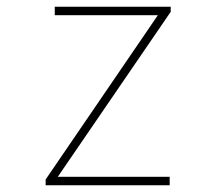

<svg xmlns="http://www.w3.org/2000/svg" viewBox="-20 -548 640 568"><path d="M115 -17 447 -503H142V-528H485V-513L151 -25H482V0H115Z"/></svg>

Font: Noto Sans Mono UI Thin
Style: Regular
Weight: 250
Monospace: yes
Designer: Monotype Design team
Foundry: Monotype Imaging Inc.
Version: Version 1.000